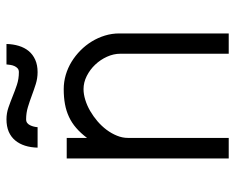

<svg xmlns="http://www.w3.org/2000/svg" viewBox="-87 -643 730 596"><g transform="rotate(-90 278.0 -345.0)"><path d="M84 -502.9V0H147.9V-313Q147.9 -330.1 154.8 -346.9Q161.6 -363.8 173.1 -379.2Q184.6 -394.5 199.7 -407.5Q214.8 -420.4 231.7 -430.2Q248.5 -439.9 266.1 -445.3Q283.7 -450.7 299.3 -450.7Q320.3 -450.7 340.1 -440.7Q359.9 -430.7 375.2 -414.6Q390.6 -398.4 399.9 -377.9Q409.2 -357.4 409.2 -336.4V0H472.2V-339.8Q472.2 -362.8 465.6 -384.3Q459 -405.8 447.3 -425Q435.5 -444.3 419.4 -460.2Q403.3 -476.1 384.3 -487.8Q365.2 -499.5 343.5 -505.9Q321.8 -512.2 299.3 -512.2Q273.9 -512.2 252.7 -508.3Q231.4 -504.4 213.1 -495.8Q194.8 -487.3 179 -473.6Q163.1 -460 147.9 -439.9V-502.9ZM181.2 -593.3Q181.6 -599.1 183.1 -605.2Q184.6 -611.3 187.3 -616.7Q189.9 -622.1 194.3 -625.5Q198.7 -628.9 205.6 -628.9Q225.6 -628.9 243.9 -623.3Q262.2 -617.7 279.8 -611.1Q297.4 -604.5 315.2 -598.9Q333 -593.3 352.1 -593.3Q374 -593.3 390.4 -600.6Q406.7 -607.9 417.5 -620.8Q428.2 -633.8 433.6 -651.6Q439 -669.4 439.5 -689.9H376Q375.5 -684.1 374.5 -677.5Q373.5 -670.9 370.8 -665Q368.2 -659.2 363.8 -655.3Q359.4 -651.4 352.1 -651.4Q331.1 -651.4 312.7 -657.5Q294.4 -663.6 277.1 -670.7Q259.8 -677.7 242.2 -683.8Q224.6 -689.9 205.6 -689.9Q183.6 -689.9 167.2 -682.9Q150.9 -675.8 140.1 -662.8Q129.4 -649.9 123.8 -632.3Q118.2 -614.7 117.7 -593.3Z"/></g></svg>

Font: Saysettha
Style: Regular
Weight: 400
Designer: John M. Durdin
Foundry: Lao Script for Windows
Version: Version 2.201